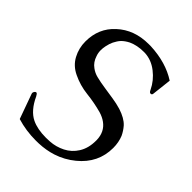

<svg xmlns="http://www.w3.org/2000/svg" viewBox="-208 -815 942 942"><g transform="rotate(45 262.5 -344.5)"><path d="M261.2 -26.9Q300.8 -29.3 337.2 -47.6Q373.5 -65.9 395.5 -101.1Q418.5 -137.7 418.5 -189.5V-194.8Q417 -250 376.5 -279.3Q357.9 -293 331.5 -300.8Q279.8 -314.9 225.8 -320.8Q171.9 -326.7 123.5 -350.1Q80.1 -370.6 58.6 -410.4Q37.1 -450.2 37.1 -497.1Q37.1 -588.9 101.1 -647Q166.5 -707.5 266.1 -707.5H280.8Q389.6 -702.6 465.8 -653.3L454.1 -550.8Q453.1 -542 444.8 -542H442.9Q436.5 -542.5 430.7 -555.7Q409.7 -599.6 369.6 -630.6Q329.6 -661.6 283.2 -663.6H275.4Q230.5 -663.6 195.3 -647.5Q172.4 -635.7 158.7 -621.6Q146 -607.9 136.2 -587.9Q128.4 -571.8 124 -550.3Q120.6 -534.7 120.6 -520.5Q120.6 -501.5 126.5 -485.4Q136.7 -452.6 161.6 -435.1Q180.7 -420.9 203.1 -415.5Q215.3 -412.1 232.9 -408.9Q250.5 -405.8 269.5 -402.8Q297.4 -398.4 328.4 -393.8Q359.4 -389.2 388.7 -380.4Q437.5 -364.7 461.4 -338.9Q479 -318.8 490.2 -294.9Q503.4 -262.7 503.4 -224.1Q503.4 -119.6 418.5 -50.3Q374.5 -14.2 321.3 2.9Q278.3 16.6 229.5 18.6Q218.8 19 208.5 19Q140.6 19 78.6 0L32.2 -128.9Q31.2 -131.3 31.2 -133.8Q31.2 -138.7 34.7 -143.6Q38.6 -149.9 44.9 -149.9Q50.8 -148.4 57.1 -135.7Q88.4 -67.9 135.7 -44.9Q174.8 -25.9 234.9 -25.9Q247.6 -25.9 261.2 -26.9Z"/></g></svg>

Font: Caudex
Style: Regular
Weight: 400
Version: Version 1.01